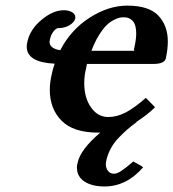

<svg xmlns="http://www.w3.org/2000/svg" viewBox="-20 -465 624 691"><path d="M309.1 -282.2H340.8H465.8Q460 -282.2 462.9 -291Q470.2 -322.3 470.2 -344.2Q470.2 -376 457.8 -389.4Q445.3 -402.8 426.8 -402.8Q419.4 -402.8 411.9 -401.6Q404.3 -400.4 390.4 -393.6Q376.5 -386.7 364 -374.8Q351.6 -362.8 336.4 -338.9Q321.3 -314.9 309.1 -282.2ZM487.8 131.8 495.1 137.2Q435.1 206.1 356 206.1Q311 206.1 283.9 188.2Q256.8 170.4 256.8 138.2Q256.8 127.9 259.8 119.1Q270 72.8 340.8 12.2H332Q244.1 12.2 201.7 -30.5Q159.2 -73.2 159.2 -142.1Q159.2 -168.9 167 -201.2Q168.9 -213.4 176.8 -235.8Q76.2 -240.7 76.2 -296.9Q76.2 -306.6 79.1 -316.9Q88.9 -359.9 129.9 -394Q170.9 -428.2 210 -428.2Q226.6 -428.2 238.8 -421.4Q251 -414.6 251 -402.8V-398.9Q248 -385.3 230.5 -374.5Q212.9 -363.8 189.9 -363.8Q182.1 -363.8 172.9 -352.3Q163.6 -340.8 160.2 -325.2Q158.2 -317.4 158.2 -314.9Q158.2 -290.5 196.8 -284.2Q235.4 -358.4 303 -401.6Q370.6 -444.8 438 -444.8Q516.1 -444.8 550 -408.7Q584 -372.6 584 -315.9Q584 -289.1 577.1 -255.9Q572.8 -234.9 532.2 -234.9H293Q290.5 -222.7 290 -219.2Q283.2 -193.8 283.2 -166Q283.2 -112.8 307.6 -78.4Q332 -43.9 369.1 -43.9Q401.4 -43.9 432.6 -60.3Q463.9 -76.7 504.9 -112.8L538.1 -79.1Q510.7 -51.8 470.2 -25.9H472.2Q451.7 -10.7 437 2Q422.4 14.6 406 32Q389.6 49.3 378.7 69.6Q367.7 89.8 362.8 111.8Q360.8 121.6 360.8 125Q360.8 140.1 368.7 150.1Q376.5 160.2 390.1 160.2Q401.4 160.2 416.5 150.1Q431.6 140.1 460 116.2Z"/></svg>

Font: Linux Libertine G
Style: Bold Italic
Weight: 700
Italic angle: -11.5°
Designer: Philipp H. Poll
Foundry: Philipp H. Poll
Version: Version 4.1.0